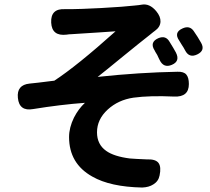

<svg xmlns="http://www.w3.org/2000/svg" viewBox="-20 -791 938 859"><path d="M616 48Q473 45 393 -1Q289 -59 289 -178Q289 -220 311 -265Q331 -304 360 -331Q251 -323 128 -303Q66 -292 60 -353Q54 -411 112 -417Q144 -420 206 -428Q218 -429 223 -430Q324 -496 497 -651Q482 -650 424 -646Q323 -640 299 -638Q296 -638 289 -637.5Q282 -637 278 -636Q212 -628 209 -690Q206 -754 272 -750Q285 -750 298 -750Q332 -750 432 -755Q539 -761 580 -766Q603 -768 613 -770Q649 -777 679 -741Q699 -717 698 -694Q697 -670 673 -653Q670 -651 665 -647Q653 -638 649 -634Q613 -606 527 -536Q449 -472 417 -447Q605 -467 774 -470Q802 -471 813.5 -457.5Q825 -444 825 -415Q825 -356 759 -359Q650 -364 577 -354Q509 -344 462 -301Q414 -257 414 -199Q414 -145 455 -116Q490 -91 561 -82Q585 -80 634 -78Q637 -78 639 -78Q677 -79 689.5 -61.5Q702 -44 694 -6Q689 20 666 34Q646 47 616 48ZM694 -523Q693 -526 690 -531Q686 -540 683.5 -545Q681 -550 675 -559Q673 -563 672 -565Q648 -602 688 -620Q721 -634 738 -605Q758 -573 767 -556Q787 -517 749 -501Q712 -485 694 -523ZM808 -566Q806 -570 801 -578.5Q796 -587 793 -591Q791 -594 787.5 -600Q784 -606 782 -609Q756 -646 797 -664Q828 -678 846 -653Q865 -626 880 -599Q899 -565 862.5 -547.5Q826 -530 808 -566Z"/></svg>

Font: GenSenRounded JP B
Style: Regular
Weight: 700
Version: Version 1.501;PS 1;hotconv 16.6.51;makeotf.lib2.5.65220